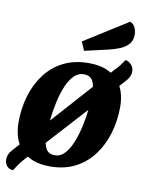

<svg xmlns="http://www.w3.org/2000/svg" viewBox="-93 -838 737 973"><g transform="rotate(10 275.0 -351.0)"><path d="M222 20Q172 20 135 5.5Q98 -9 74 -35.5Q50 -62 39 -97Q28 -132 28 -173Q28 -244 47 -308.5Q66 -373 103.5 -423Q141 -473 197 -501.5Q253 -530 328 -530Q380 -530 416.5 -515.5Q453 -501 476.5 -475Q500 -449 511 -414.5Q522 -380 522 -339Q522 -268 503 -203.5Q484 -139 446.5 -88.5Q409 -38 353 -9Q297 20 222 20ZM239 -40Q266 -40 287.5 -62.5Q309 -85 324.5 -122.5Q340 -160 350.5 -205.5Q361 -251 366 -298Q371 -345 371 -385Q371 -423 358 -446.5Q345 -470 311 -470Q284 -470 262 -448Q240 -426 224.5 -389Q209 -352 199 -306.5Q189 -261 184 -214Q179 -167 179 -125Q179 -88 192 -64Q205 -40 239 -40ZM43 71Q22 71 10.5 56.5Q-1 42 -1 24Q-1 12 3.5 -0.5Q8 -13 18 -24L459 -517Q476 -534 486 -547Q496 -560 507 -577Q521 -577 536 -562.5Q551 -548 551 -525Q551 -515 546.5 -503Q542 -491 531 -478L89 8Q72 27 62.5 41Q53 55 43 71ZM292 -587 273 -632 497 -773Q515 -766 523 -748.5Q531 -731 531 -712Q531 -681 513.5 -662Q496 -643 468.5 -632Q441 -621 410 -614Z"/></g></svg>

Font: Sansita Swashed Light SemiBold
Style: Regular
Weight: 600
Version: Version 1.003